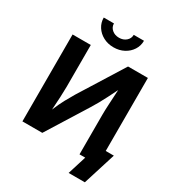

<svg xmlns="http://www.w3.org/2000/svg" viewBox="-252 -1091 1268 1392"><g transform="rotate(30 382.0 -395.5)"><path d="M696.3 0H543.9V-334.5Q543.9 -366.7 546.9 -422.1Q549.8 -477.5 553.7 -543.5Q531.2 -498 513.4 -463.1Q495.6 -428.2 478.5 -397.5Q461.4 -366.7 440.9 -334L232.4 0H65.9V-727.5H218.3V-378.4Q218.3 -342.8 215.6 -288.8Q212.9 -234.9 209 -181.2Q232.4 -238.3 255.6 -281Q278.8 -323.7 300.3 -359.4L530.3 -727.5H696.3ZM368.7 -794.9Q320.8 -794.9 282.7 -815.2Q244.6 -835.4 222.4 -869.9Q200.2 -904.3 200.2 -946.8H285.6Q285.6 -916 309.3 -895.5Q333 -875 368.7 -875Q403.8 -875 427.5 -895.5Q451.2 -916 451.2 -946.8H537.1Q537.1 -904.3 514.9 -869.9Q492.7 -835.4 454.6 -815.2Q416.5 -794.9 368.7 -794.9ZM543 156.2 591.8 0H551.8V-116.2H764.2L678.7 156.2Z"/></g></svg>

Font: Inter
Style: Bold
Weight: 700
Designer: Rasmus Andersson
Foundry: rsms
Version: Version 4.001;git-9221beed3